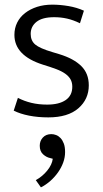

<svg xmlns="http://www.w3.org/2000/svg" viewBox="-20 -496 441 826"><path d="M324 -396Q295 -410 268.5 -416Q242 -422 213 -422Q162 -422 137 -402Q112 -382 112 -350Q112 -321 131.5 -304.5Q151 -288 205 -272L235 -263Q297 -244 329.5 -212Q362 -180 362 -129Q362 -69 317 -30Q272 9 188 9Q143 9 105 1.5Q67 -6 39 -20L57 -75Q84 -61 115 -53.5Q146 -46 183 -46Q234 -46 262.5 -65.5Q291 -85 291 -123Q291 -141 283.5 -154.5Q276 -168 260.5 -179Q245 -190 221 -199Q197 -208 164 -218Q42 -257 42 -346Q42 -375 54 -399Q66 -423 88 -440Q110 -457 139.5 -466.5Q169 -476 205 -476Q238 -476 274 -470Q310 -464 341 -450ZM196 184Q180 181 165.5 168Q151 155 151 131Q151 110 164.5 95.5Q178 81 201 81Q211 81 221.5 85Q232 89 240.5 98Q249 107 254.5 121.5Q260 136 260 158Q260 181 252 203Q244 225 230 245Q216 265 197 282Q178 299 156 310L134 279Q163 263 183.5 237.5Q204 212 207 187Z"/></svg>

Font: Mukta Light
Style: Regular
Weight: 300
Designer: Girish Dalvi and Yashodeep Gholap
Foundry: Ek Type
Version: Version 2.538;PS 1.002;hotconv 16.6.51;makeotf.lib2.5.65220;